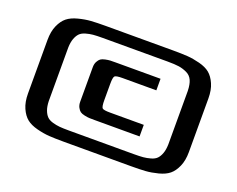

<svg xmlns="http://www.w3.org/2000/svg" viewBox="-116 -949 1423 1155"><g transform="rotate(20 595.0 -371.5)"><path d="M525 -423V-320Q525 -277 533.5 -269Q542 -261 583 -261H799V-187H512Q489 -187 477 -187.5Q465 -188 446 -192Q427 -196 417.5 -203Q408 -210 400 -225Q392 -240 392 -261V-482Q392 -503 400 -518Q408 -533 417.5 -540Q427 -547 446 -551Q465 -555 477 -555.5Q489 -556 512 -556H799V-482H583Q542 -482 533.5 -474Q525 -466 525 -423ZM387 -75H803Q840 -75 862.5 -77Q885 -79 909.5 -86Q934 -93 947 -106.5Q960 -120 968.5 -143Q977 -166 978 -200V-543Q977 -585 965.5 -610.5Q954 -636 928.5 -648Q903 -660 876.5 -664Q850 -668 803 -668H387Q350 -668 327.5 -666Q305 -664 281 -657Q257 -650 244 -636.5Q231 -623 222.5 -600Q214 -577 213 -543V-200Q214 -166 222.5 -143Q231 -120 244 -106.5Q257 -93 281 -86Q305 -79 327.5 -77Q350 -75 387 -75ZM811 -1H380Q324 -1 287 -3.5Q250 -6 207.5 -17Q165 -28 139.5 -48.5Q114 -69 97 -107.5Q80 -146 80 -200V-543Q80 -597 97 -635.5Q114 -674 139.5 -694.5Q165 -715 207.5 -726Q250 -737 287 -739.5Q324 -742 380 -742H811Q867 -742 904 -739.5Q941 -737 983.5 -726Q1026 -715 1051 -694.5Q1076 -674 1093 -635.5Q1110 -597 1110 -543V-200Q1110 -146 1093 -107.5Q1076 -69 1051 -48.5Q1026 -28 983.5 -17Q941 -6 904 -3.5Q867 -1 811 -1Z"/></g></svg>

Font: Aneo
Style: Regular
Weight: 400
Designer: Anastasios Pappas
Foundry: Anastasios Pappas
Version: Version 1.000